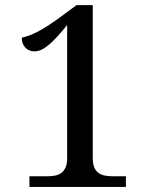

<svg xmlns="http://www.w3.org/2000/svg" viewBox="-20 -738 599 758"><path d="M96.2 0V-42H163.1Q180.2 -42 195.1 -44.4Q210 -46.9 220.9 -54.4Q231.9 -62 238.5 -76.2Q245.1 -90.3 245.1 -113.8V-639.2Q226.1 -615.7 209 -596.7Q191.9 -577.6 176.3 -564Q160.6 -550.3 145.8 -542.7Q130.9 -535.2 116.2 -535.2Q94.2 -535.2 80.1 -550Q65.9 -564.9 65.9 -588.9Q81.1 -592.8 96.4 -598.4Q111.8 -604 129.2 -613Q146.5 -622.1 166.7 -635Q187 -647.9 211.9 -666L282.2 -717.8H346.2V-113.8Q346.2 -90.3 352.5 -76.2Q358.9 -62 370.1 -54.4Q381.3 -46.9 396.2 -44.4Q411.1 -42 428.2 -42H477.1V0Z"/></svg>

Font: Noto Serif Lao
Style: Regular
Weight: 400
Designer: Danh Hong
Foundry: Danh Hong
Version: Version 1.03 uh